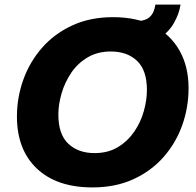

<svg xmlns="http://www.w3.org/2000/svg" viewBox="-20 -807 858 839"><path d="M54 -298Q54 -381 82 -459Q110 -537 164 -598.5Q218 -660 296 -696Q374 -732 474 -732Q578 -732 651.5 -694Q725 -656 764.5 -586Q804 -516 804 -422Q804 -337 776 -259Q748 -181 694 -120Q640 -59 562 -23.5Q484 12 384 12Q228 12 141 -70.5Q54 -153 54 -298ZM235 -306Q235 -220 278.5 -179Q322 -138 393 -138Q452 -138 495 -164Q538 -190 566.5 -231.5Q595 -273 608.5 -321.5Q622 -370 622 -414Q622 -500 579 -541Q536 -582 464 -582Q406 -582 362.5 -556Q319 -530 291 -488.5Q263 -447 249 -398.5Q235 -350 235 -306ZM568 -611 576 -715Q615 -715 634.5 -733Q654 -751 659 -787H769Q763 -747 740 -706.5Q717 -666 674.5 -638.5Q632 -611 568 -611Z"/></svg>

Font: Kufam
Style: Bold Italic
Weight: 700
Italic angle: -11°
Designer: Artur Schmal
Foundry: Original Type
Version: Version 1.301; ttfautohint (v1.8.3)